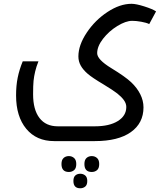

<svg xmlns="http://www.w3.org/2000/svg" viewBox="-20 -505 879 1014"><path d="M266.1 240.2Q172.4 240.2 118.7 175.3Q64.9 110.4 64.9 -1Q64.9 -53.2 73.5 -95.2Q82 -137.2 100.1 -181.2H183.1Q171.9 -153.3 165.8 -127.7Q159.7 -102.1 157.2 -78.1Q154.8 -54.2 154.8 -6.8Q154.8 74.2 188.5 118.2Q222.2 162.1 285.2 162.1H481Q557.6 162.1 602.3 134.3Q647 106.4 647 60.1Q647 41.5 634.3 23.9Q621.6 6.3 600.1 -10.7Q578.6 -27.8 526.9 -59.1Q466.8 -94.7 442.9 -115.5Q418.9 -136.2 406.5 -158.4Q394 -180.7 394 -207Q394 -266.6 438.2 -332.8Q482.4 -398.9 547.9 -441.9Q613.3 -484.9 674.8 -484.9Q698.7 -484.9 741.9 -471.2Q785.2 -457.5 804.2 -444.8L768.1 -377.9Q753.4 -385.3 726.3 -390.1Q699.2 -395 678.2 -395Q644.5 -395 599.9 -367.7Q555.2 -340.3 524.2 -300.3Q493.2 -260.3 493.2 -224.1Q493.2 -190.4 567.9 -145Q641.6 -100.1 672.6 -70.8Q703.6 -41.5 720.7 -7.6Q737.8 26.4 737.8 62Q737.8 145.5 670.9 192.9Q604 240.2 481 240.2ZM403.8 489.3Q367.7 489.3 367.7 450.7Q367.7 430.7 377.9 421.6Q388.2 412.6 403.8 412.6Q418.9 412.6 429.9 421.6Q440.9 430.7 440.9 450.7Q440.9 471.7 429.9 480.5Q418.9 489.3 403.8 489.3ZM343.8 403.3Q304.7 403.3 304.7 361.3Q304.7 339.4 315.9 329.3Q327.1 319.3 343.8 319.3Q359.4 319.3 371.1 329.3Q382.8 339.4 382.8 361.3Q382.8 384.3 371.1 393.8Q359.4 403.3 343.8 403.3ZM464.8 403.3Q425.8 403.3 425.8 361.3Q425.8 339.4 437 329.3Q448.2 319.3 464.8 319.3Q480.5 319.3 492.2 329.3Q503.9 339.4 503.9 361.3Q503.9 384.3 492.2 393.8Q480.5 403.3 464.8 403.3Z"/></svg>

Font: Noto Kufi Arabic
Style: Regular
Weight: 400
Designer: Monotype Design team
Foundry: Monotype Imaging Inc.
Version: Version 1.02